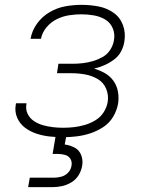

<svg xmlns="http://www.w3.org/2000/svg" viewBox="-20 -558 616 792"><path d="M240 8Q268 8 296.5 4.5Q325 1 352.5 -8Q380 -17 405.5 -33.5Q431 -50 446.5 -76Q462 -102 467 -130Q471 -155 466.5 -180Q462 -205 448 -224.5Q434 -244 413 -256Q392 -268 368 -275Q390 -280 410.5 -289Q431 -298 450 -312Q469 -326 479.5 -346Q490 -366 493 -387Q499 -423 487 -455Q475 -487 447.5 -506Q420 -525 386 -531.5Q352 -538 316 -538Q283 -538 249.5 -532Q216 -526 185 -508Q154 -490 133 -461Q112 -432 106 -398H149Q154 -424 172 -445.5Q190 -467 214.5 -479Q239 -491 265 -495Q291 -499 316 -499Q342 -499 367.5 -494.5Q393 -490 414 -477.5Q435 -465 445 -441.5Q455 -418 450 -392Q447 -372 435 -353Q423 -334 403.5 -323Q384 -312 363.5 -306Q343 -300 322 -297.5Q301 -295 281 -295H221L215 -256H274Q303 -256 331 -251Q359 -246 383 -232Q407 -218 418 -191.5Q429 -165 424 -136Q420 -114 407 -94Q394 -74 373 -61.5Q352 -49 329.5 -42.5Q307 -36 285 -33.5Q263 -31 240 -31Q219 -31 198 -33.5Q177 -36 157.5 -41.5Q138 -47 121 -58Q104 -69 94.5 -87.5Q85 -106 89 -128V-132H46Q45 -129 45 -126Q40 -97 51 -72Q62 -47 83.5 -31Q105 -15 131 -6.5Q157 2 184.5 5Q212 8 240 8ZM96 214H196Q216 214 236.5 209.5Q257 205 275.5 193.5Q294 182 305 163.5Q316 145 319 125Q323 103 315 82Q307 61 288 51Q269 41 247 38L254 0H210L197 77H219Q234 77 248.5 81Q263 85 270.5 97.5Q278 110 275 125Q273 141 261.5 153.5Q250 166 234 170.5Q218 175 203 175H103Z"/></svg>

Font: Iosevka Sparkle XLtObl
Style: Regular
Weight: 200
Italic angle: -9°
Designer: Belleve Invis
Foundry: Belleve Invis
Version: Version 4.5.0; ttfautohint (v1.8.3)